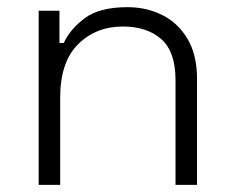

<svg xmlns="http://www.w3.org/2000/svg" viewBox="-20 -516 652 536"><path d="M148 0H88V-486H146V-396H158Q176 -435 217 -465.5Q258 -496 336 -496Q389 -496 433 -474Q477 -452 503.5 -407.5Q530 -363 530 -296V0H470V-292Q470 -372 430 -407Q390 -442 323 -442Q248 -442 198 -392.5Q148 -343 148 -243Z"/></svg>

Font: Space Grotesk Variable Light
Style: Regular
Weight: 300
Designer: Florian Karsten
Foundry: Florian Karsten
Version: Version 2.000